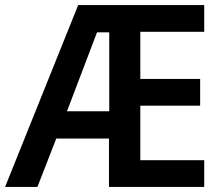

<svg xmlns="http://www.w3.org/2000/svg" viewBox="-21 -800 877 754"><path d="M781 -66V-171H530V-385H765V-490H530V-675H781V-780H286L-1 -66H126L200 -256H407V-66ZM242 -363 360 -673H408V-363Z"/></svg>

Font: Noto Sans Malayalam UI SemiCondensed SemiBold
Style: Regular
Weight: 600
Width: 4
Designer: Jelle Bosma - Monotype Design Team
Foundry: Monotype Imaging Inc.
Version: Version 2.104